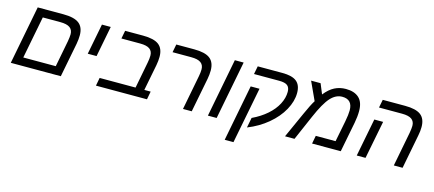

<svg xmlns="http://www.w3.org/2000/svg" viewBox="-56 -1161 4294 1901"><g transform="rotate(15 2090.5 -210.5)"><path d="M547.9 0H35.2L150.9 -599.1H413.1Q524.9 -599.1 575 -560.8Q625 -522.5 625 -439Q625 -399.9 616.2 -351.1ZM225.1 -516.1 141.1 -83H474.1L525.9 -352.1Q534.2 -398.9 534.2 -425.8Q534.2 -470.7 503.2 -493.4Q472.2 -516.1 403.8 -516.1Z M809.1 -599.1H899.4L838.4 -284.2H748Z M1030.8 -516.1 1046.9 -599.1H1231Q1342.8 -599.1 1392.8 -560.8Q1442.9 -522.5 1442.9 -438Q1442.9 -398.4 1434.1 -351.1L1381.8 -83H1446.8L1431.2 0H908.2L923.8 -83H1292L1343.8 -352.1Q1352.1 -393.6 1352.1 -425.8Q1352.1 -471.2 1321.3 -493.7Q1290.5 -516.1 1222.2 -516.1Z M1800.3 0 1868.2 -352.1Q1876.5 -393.6 1876.5 -425.8Q1876.5 -470.7 1845.5 -493.4Q1814.5 -516.1 1746.1 -516.1H1555.2L1571.3 -599.1H1755.4Q1867.2 -599.1 1917.2 -560.8Q1967.3 -522.5 1967.3 -438Q1967.3 -398.4 1958.5 -351.1L1890.1 0Z M2171.4 -599.1H2261.7L2145.5 0H2055.7Z M2480.5 -389.2 2368.2 188H2278.3L2390.1 -389.2ZM2406.2 -599.1H2659.2Q2759.3 -599.1 2805.2 -562Q2851.1 -524.9 2851.1 -444.8Q2851.1 -359.9 2802 -270.5Q2752.9 -181.2 2663.6 -106.7Q2574.2 -32.2 2459.5 13.2L2479.5 -89.8Q2566.4 -130.9 2629.4 -186.3Q2692.4 -241.7 2725.3 -305.2Q2758.3 -368.7 2758.3 -431.2Q2758.3 -476.1 2733.2 -496.1Q2708 -516.1 2647.5 -516.1H2390.1Z M3308.6 -608.9Q3396 -608.9 3443.1 -565.2Q3490.2 -521.5 3490.2 -431.2Q3490.2 -373.5 3477.5 -308.1L3417.5 0H3123.5L3139.2 -83H3342.3L3384.3 -296.9Q3398.4 -370.6 3398.4 -413.1Q3398.4 -524.9 3293.5 -524.9Q3227.5 -524.9 3173.6 -465.3Q3119.6 -405.8 3054.2 -254.9L2943.4 0H2846.2L2964.4 -262.2Q3009.3 -363.3 3039.6 -411.1L2953.1 -599.1H3050.3L3093.3 -495.1Q3140.6 -555.2 3193.1 -582Q3245.6 -608.9 3308.6 -608.9Z M3671.4 0H3581.5L3657.2 -389.2H3747.6ZM3961.4 0 4029.3 -352.1Q4037.6 -400.4 4037.6 -425.8Q4037.6 -470.7 4006.6 -493.4Q3975.6 -516.1 3907.2 -516.1H3671.4L3687.5 -599.1H3916.5Q4028.3 -599.1 4078.4 -560.8Q4128.4 -522.5 4128.4 -438Q4128.4 -396.5 4119.1 -351.1L4051.3 0Z"/></g></svg>

Font: Liberation Sans
Style: Italic
Weight: 400
Italic angle: -12°
Designer: Steve Matteson
Foundry: Ascender Corporation
Version: Version 2.1.5